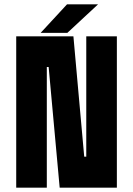

<svg xmlns="http://www.w3.org/2000/svg" viewBox="-20 -868 616 888"><path d="M55 0V-700H319.5L369.5 -143.5H379V-700H520.5V0H256L205 -558H196.5V0ZM168 -716 290 -848H433.5L291.5 -716Z"/></svg>

Font: Tourney Condensed Black
Style: Regular
Weight: 900
Width: 3
Designer: Tyler Finck
Foundry: Etcetera Type Co
Version: Version 1.010; ttfautohint (v1.8.3)